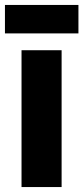

<svg xmlns="http://www.w3.org/2000/svg" viewBox="-36 -756 337 776"><path d="M213 0H51V-553H213ZM281 -736V-621H-16V-736Z"/></svg>

Font: Noto Sans Gujarati UI ExtraCondensed Black
Style: Regular
Weight: 900
Width: 2
Designer: Jelle Bosma - Monotype Design Team, Universal Thirst
Foundry: Monotype Imaging Inc.
Version: Version 2.106; ttfautohint (v1.8.4.7-5d5b)